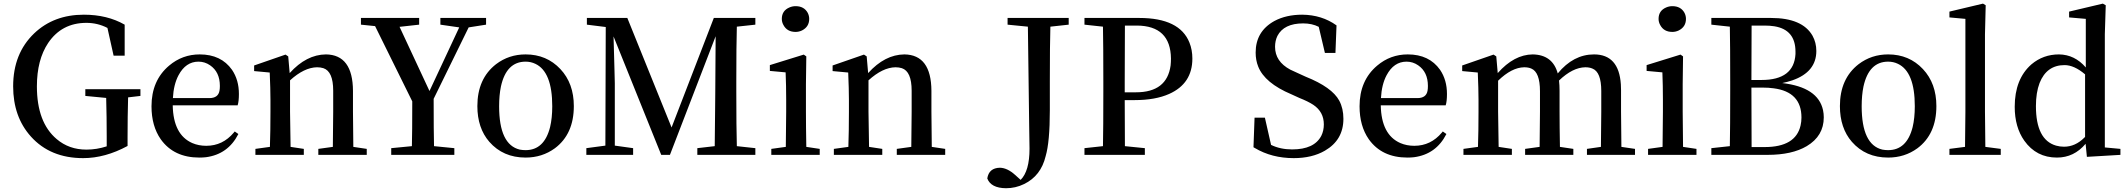

<svg xmlns="http://www.w3.org/2000/svg" viewBox="-20 -834 11461 1034"><path d="M736.3 -353.5V-317.4L669.9 -309.6Q667 -206.1 667 -96.7V-47.9Q545.9 17.6 427.7 17.6Q251 17.6 146.5 -98.6Q50.8 -205.1 50.8 -369.1Q50.8 -545.9 164.1 -654.3Q269.5 -754.9 431.6 -754.9Q557.6 -754.9 651.4 -701.2V-534.2H591.8L558.6 -683.6Q505.9 -710.9 445.3 -710.9Q312.5 -710.9 239.3 -602.5Q178.7 -511.7 178.7 -369.1Q178.7 -174.8 285.2 -85Q351.6 -28.3 445.3 -28.3Q501 -28.3 554.7 -45.9V-97.7Q554.7 -203.1 551.8 -306.6L439.5 -317.4V-353.5Z M911.1 -305.7H1107.4Q1155.3 -305.7 1162.1 -345.7Q1164.1 -356.4 1164.1 -371.1Q1164.1 -446.3 1111.3 -482.4Q1083 -502 1048.8 -502Q980.5 -502 941.4 -428.7Q915 -378.9 911.1 -305.7ZM1259.8 -266.6H910.2Q913.1 -108.4 1015.6 -63.5Q1049.8 -48.8 1090.8 -48.8Q1179.7 -48.8 1239.3 -120.1Q1242.2 -123 1244.1 -126L1263.7 -112.3Q1208 -2.9 1088.9 12.7Q1071.3 14.6 1053.7 14.6Q916 14.6 845.7 -84Q795.9 -155.3 795.9 -261.7Q795.9 -400.4 890.6 -480.5Q961.9 -541 1055.7 -541Q1170.9 -541 1229.5 -458Q1266.6 -403.3 1266.6 -328.1Q1266.6 -288.1 1259.8 -266.6Z M1882.8 -43 1955.1 -32.2V0H1694.3V-32.2L1772.5 -43Q1774.4 -154.3 1774.4 -232.4V-345.7Q1774.4 -449.2 1721.7 -466.8Q1706.1 -471.7 1687.5 -471.7Q1618.2 -470.7 1542 -401.4V-232.4Q1542 -208 1544.9 -43L1616.2 -32.2V0H1355.5V-32.2L1433.6 -43Q1436.5 -127.9 1436.5 -232.4V-295.9Q1436.5 -352.5 1432.6 -443.4L1348.6 -451.2V-481.4L1517.6 -540L1532.2 -530.3L1540 -440.4Q1629.9 -540 1735.4 -541Q1879.9 -539.1 1880.9 -344.7V-232.4Q1880.9 -154.3 1882.8 -43Z M2503.9 -686.5 2315.4 -301.8Q2315.4 -122.1 2317.4 -46.9L2426.8 -36.1V0H2086.9V-36.1L2198.2 -46.9Q2200.2 -119.1 2200.2 -288.1L2000 -693.4L1923.8 -701.2V-737.3H2237.3V-701.2L2131.8 -689.5L2293 -343.8L2453.1 -686.5L2351.6 -701.2V-737.3H2597.7V-701.2Z M2810.5 14.6Q2689.5 14.6 2615.2 -70.3Q2550.8 -144.5 2550.8 -262.7Q2550.8 -410.2 2651.4 -488.3Q2720.7 -541 2810.5 -541Q2923.8 -541 2998 -461.9Q3070.3 -384.8 3070.3 -262.7Q3070.3 -111.3 2967.8 -35.2Q2899.4 14.6 2810.5 14.6ZM2810.5 -25.4Q2911.1 -25.4 2942.4 -149.4Q2954.1 -198.2 2954.1 -261.7Q2954.1 -447.3 2863.3 -490.2Q2838.9 -502 2810.5 -502Q2707 -502 2677.7 -368.2Q2668 -321.3 2668 -261.7Q2668 -54.7 2779.3 -28.3Q2794.9 -25.4 2810.5 -25.4Z M4047.9 -701.2 3948.2 -690.4Q3945.3 -591.8 3945.3 -393.6V-342.8Q3945.3 -144.5 3948.2 -46.9L4047.9 -36.1V0H3735.4V-36.1L3829.1 -46.9Q3830.1 -110.4 3831.1 -237.3Q3832 -302.7 3832 -334L3834 -638.7L3587.9 0H3541L3284.2 -637.7Q3285.2 -582 3289.1 -461.9Q3291 -394.5 3291 -385.7V-49.8L3389.6 -36.1V0H3137.7V-36.1L3240.2 -49.8L3242.2 -688.5L3140.6 -701.2V-737.3H3358.4L3596.7 -147.5L3824.2 -737.3H4047.9Z M4264.6 -662.1Q4218.8 -662.1 4199.2 -699.2Q4190.4 -714.8 4190.4 -732.4Q4190.4 -776.4 4231.4 -793.9Q4247.1 -800.8 4264.6 -800.8Q4310.5 -800.8 4330.1 -764.6Q4337.9 -749 4337.9 -732.4Q4337.9 -689.5 4298.8 -669.9Q4282.2 -662.1 4264.6 -662.1ZM4322.3 -43 4394.5 -32.2V0H4133.8V-32.2L4211.9 -43Q4213.9 -156.2 4213.9 -232.4V-295.9Q4213.9 -373 4210.9 -444.3L4126 -452.1V-483.4L4308.6 -540L4322.3 -530.3L4320.3 -380.9V-232.4Q4320.3 -154.3 4322.3 -43Z M4998 -43 5070.3 -32.2V0H4809.6V-32.2L4887.7 -43Q4889.6 -154.3 4889.6 -232.4V-345.7Q4889.6 -449.2 4836.9 -466.8Q4821.3 -471.7 4802.7 -471.7Q4733.4 -470.7 4657.2 -401.4V-232.4Q4657.2 -208 4660.2 -43L4731.4 -32.2V0H4470.7V-32.2L4548.8 -43Q4551.8 -127.9 4551.8 -232.4V-295.9Q4551.8 -352.5 4547.9 -443.4L4463.9 -451.2V-481.4L4632.8 -540L4647.5 -530.3L4655.3 -440.4Q4745.1 -540 4850.6 -541Q4995.1 -539.1 4996.1 -344.7V-232.4Q4996.1 -154.3 4998 -43Z M5735.4 -737.3V-701.2L5636.7 -690.4Q5633.8 -594.7 5633.8 -397.5V-240.2Q5633.8 -69.3 5611.3 6.8Q5585.9 113.3 5495.1 157.2Q5449.2 179.7 5397.5 179.7Q5316.4 178.7 5296.9 127Q5305.7 70.3 5365.2 69.3Q5405.3 70.3 5447.3 108.4L5476.6 134.8Q5524.4 86.9 5524.4 -33.2Q5524.4 -62.5 5522.5 -160.2Q5518.6 -411.1 5515.6 -690.4L5406.2 -701.2V-737.3Z M6102.5 -696.3H6038.1Q6037.1 -596.7 6037.1 -393.6V-336.9H6097.7Q6264.6 -336.9 6284.2 -481.4Q6286.1 -500 6286.1 -518.6Q6284.2 -695.3 6102.5 -696.3ZM6090.8 -294.9H6037.1Q6037.1 -132.8 6038.1 -46.9L6145.5 -36.1V0H5820.3V-36.1L5919.9 -46.9Q5921.9 -144.5 5921.9 -342.8V-393.6Q5921.9 -592.8 5919.9 -690.4L5820.3 -701.2V-737.3H6115.2Q6333 -737.3 6385.7 -604.5Q6401.4 -565.4 6401.4 -518.6Q6401.4 -383.8 6276.4 -328.1Q6202.1 -294.9 6090.8 -294.9Z M6966.8 -441.4 7011.7 -420.9Q7153.3 -364.3 7192.4 -292Q7214.8 -250 7214.8 -194.3Q7214.8 -80.1 7115.2 -22.5Q7045.9 17.6 6947.3 17.6Q6829.1 17.6 6737.3 -37.1Q6733.4 -39.1 6730.5 -41L6736.3 -200.2H6792L6825.2 -53.7Q6875 -29.3 6938.5 -29.3Q7057.6 -29.3 7095.7 -102.5Q7109.4 -129.9 7109.4 -164.1Q7109.4 -231.4 7052.7 -269.5Q7024.4 -288.1 6977.5 -306.6L6934.6 -326.2Q6791 -386.7 6755.9 -475.6Q6742.2 -509.8 6742.2 -550.8Q6742.2 -665 6842.8 -720.7Q6906.2 -754.9 6993.2 -754.9Q7098.6 -753.9 7177.7 -697.3L7171.9 -548.8H7115.2L7082 -689.5Q7045.9 -708 6998 -708Q6894.5 -708 6859.4 -640.6Q6846.7 -614.3 6846.7 -582Q6846.7 -502.9 6928.7 -459Q6946.3 -450.2 6966.8 -441.4Z M7417 -305.7H7613.3Q7661.1 -305.7 7668 -345.7Q7669.9 -356.4 7669.9 -371.1Q7669.9 -446.3 7617.2 -482.4Q7588.9 -502 7554.7 -502Q7486.3 -502 7447.3 -428.7Q7420.9 -378.9 7417 -305.7ZM7765.6 -266.6H7416Q7418.9 -108.4 7521.5 -63.5Q7555.7 -48.8 7596.7 -48.8Q7685.5 -48.8 7745.1 -120.1Q7748 -123 7750 -126L7769.5 -112.3Q7713.9 -2.9 7594.7 12.7Q7577.1 14.6 7559.6 14.6Q7421.9 14.6 7351.6 -84Q7301.8 -155.3 7301.8 -261.7Q7301.8 -400.4 7396.5 -480.5Q7467.8 -541 7561.5 -541Q7676.8 -541 7735.4 -458Q7772.5 -403.3 7772.5 -328.1Q7772.5 -288.1 7765.6 -266.6Z M8711.9 -43 8785.2 -32.2V0H8526.4V-32.2L8601.6 -43Q8603.5 -154.3 8603.5 -232.4V-343.8Q8603.5 -446.3 8555.7 -464.8Q8540 -471.7 8517.6 -471.7Q8449.2 -470.7 8376 -400.4Q8378.9 -375 8378.9 -344.7V-232.4Q8378.9 -154.3 8380.9 -43L8453.1 -32.2V0H8193.4V-32.2L8271.5 -43Q8273.4 -154.3 8273.4 -232.4V-342.8Q8273.4 -445.3 8226.6 -464.8Q8210.9 -471.7 8188.5 -471.7Q8121.1 -470.7 8047.9 -399.4V-232.4Q8047.9 -208 8050.8 -43L8122.1 -32.2V0H7861.3V-32.2L7939.5 -43Q7942.4 -127.9 7942.4 -232.4V-295.9Q7942.4 -352.5 7938.5 -443.4L7854.5 -451.2V-481.4L8023.4 -540L8038.1 -530.3L8045.9 -440.4Q8133.8 -540 8234.4 -541Q8341.8 -539.1 8369.1 -438.5Q8453.1 -541 8564.5 -541Q8698.2 -541 8709 -379.9Q8710 -364.3 8710 -348.6V-232.4Q8710 -154.3 8711.9 -43Z M8986.3 -662.1Q8940.4 -662.1 8920.9 -699.2Q8912.1 -714.8 8912.1 -732.4Q8912.1 -776.4 8953.1 -793.9Q8968.8 -800.8 8986.3 -800.8Q9032.2 -800.8 9051.8 -764.6Q9059.6 -749 9059.6 -732.4Q9059.6 -689.5 9020.5 -669.9Q9003.9 -662.1 8986.3 -662.1ZM9043.9 -43 9116.2 -32.2V0H8855.5V-32.2L8933.6 -43Q8935.5 -156.2 8935.5 -232.4V-295.9Q8935.5 -373 8932.6 -444.3L8847.7 -452.1V-483.4L9030.3 -540L9043.9 -530.3L9042 -380.9V-232.4Q9042 -154.3 9043.9 -43Z M9413.1 -42H9483.4Q9650.4 -42 9676.8 -158.2Q9681.6 -178.7 9681.6 -201.2Q9681.6 -338.9 9532.2 -358.4Q9504.9 -362.3 9472.7 -362.3H9412.1Q9412.1 -142.6 9413.1 -42ZM9483.4 -696.3H9413.1Q9412.1 -599.6 9412.1 -403.3H9466.8Q9641.6 -403.3 9649.4 -543Q9649.4 -549.8 9649.4 -555.7Q9649.4 -673.8 9536.1 -692.4Q9511.7 -696.3 9483.4 -696.3ZM9196.3 -737.3H9517.6Q9686.5 -737.3 9741.2 -641.6Q9761.7 -604.5 9761.7 -559.6Q9761.7 -446.3 9632.8 -401.4Q9606.4 -392.6 9578.1 -386.7Q9771.5 -364.3 9797.9 -240.2Q9801.8 -221.7 9801.8 -202.1Q9801.8 -101.6 9710 -46.9Q9630.9 0 9499 0H9196.3V-36.1L9295.9 -46.9Q9297.9 -146.5 9297.9 -347.7V-397.5Q9297.9 -593.8 9295.9 -690.4L9196.3 -701.2Z M10148.4 14.6Q10027.3 14.6 9953.1 -70.3Q9888.7 -144.5 9888.7 -262.7Q9888.7 -410.2 9989.3 -488.3Q10058.6 -541 10148.4 -541Q10261.7 -541 10335.9 -461.9Q10408.2 -384.8 10408.2 -262.7Q10408.2 -111.3 10305.7 -35.2Q10237.3 14.6 10148.4 14.6ZM10148.4 -25.4Q10249 -25.4 10280.3 -149.4Q10292 -198.2 10292 -261.7Q10292 -447.3 10201.2 -490.2Q10176.8 -502 10148.4 -502Q10044.9 -502 10015.6 -368.2Q10005.9 -321.3 10005.9 -261.7Q10005.9 -54.7 10117.2 -28.3Q10132.8 -25.4 10148.4 -25.4Z M10671.9 -43 10754.9 -32.2V0H10478.5V-32.2L10562.5 -43Q10564.5 -166 10564.5 -232.4V-732.4L10478.5 -740.2V-771.5L10659.2 -814.5L10673.8 -805.7L10669.9 -649.4V-232.4Q10669.9 -165 10671.9 -43Z M11209 -96.7V-433.6Q11150.4 -483.4 11098.6 -483.4Q11002 -483.4 10963.9 -386.7Q10944.3 -335 10944.3 -262.7Q10944.3 -81.1 11052.7 -49.8Q11073.2 -43.9 11095.7 -43.9Q11156.2 -43.9 11205.1 -92.8Q11207 -94.7 11209 -96.7ZM11315.4 -40 11399.4 -32.2V0L11218.8 10.7L11211.9 -59.6Q11149.4 14.6 11057.6 14.6Q10946.3 14.6 10881.8 -76.2Q10830.1 -149.4 10830.1 -258.8Q10830.1 -408.2 10919.9 -487.3Q10983.4 -541 11068.4 -541Q11153.3 -540 11212.9 -470.7V-732.4L11123 -740.2V-771.5L11304.7 -814.5L11320.3 -805.7L11315.4 -650.4Z"/></svg>

Font: GenYoMin JP SemiBold
Style: Regular
Weight: 600
Version: Version 1.001;PS 1;hotconv 16.6.51;makeotf.lib2.5.65220 DEVE